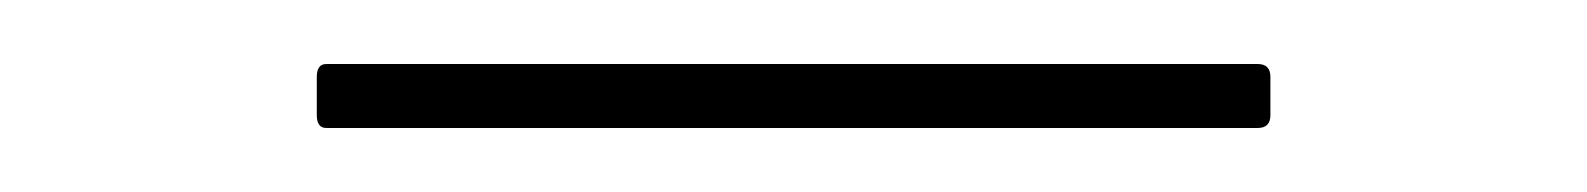

<svg xmlns="http://www.w3.org/2000/svg" viewBox="-20 -296 496 60"><path d="M82 -256Q79 -256 79 -260V-272Q79 -276 82 -276H373Q377 -276 377 -272V-260Q377 -256 373 -256Z"/></svg>

Font: Sofia Sans Semi Condensed Thin
Style: Regular
Weight: 250
Version: Version 4.100